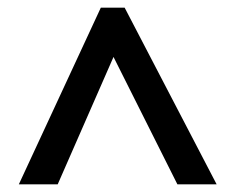

<svg xmlns="http://www.w3.org/2000/svg" viewBox="-20 -738 612 499"><path d="M29 -259H130L275 -590L441 -259H543L304 -718H242Z"/></svg>

Font: Noto Sans Arabic UI SmBd
Style: Regular
Weight: 600
Designer: Monotype Design Team, Nadine Chahine and Nizar Qandah
Foundry: Monotype Imaging Inc.
Version: Version 2.010